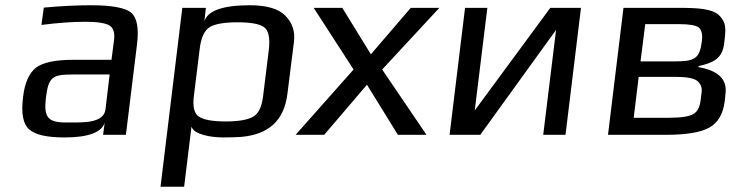

<svg xmlns="http://www.w3.org/2000/svg" viewBox="-20 -514 2827 732"><path d="M460 0 502 -342C510 -404 503 -445 481 -465C459 -484 408 -494 327 -494C273 -494 213 -491 147 -485L138 -419C201 -427 257 -431 306 -431C351 -431 382 -426 397 -417C412 -408 418 -390 415 -363L405 -286H260C191 -286 144 -276 117 -256C91 -235 74 -198 68 -144C60 -82 68 -41 91 -21C114 0 159 10 226 10C316 10 367 -9 379 -46L373 0ZM155 -141C165 -220 178 -230 259 -230H398L382 -96C375 -45 300 -47 248 -47H230C159 -47 147 -71 155 -141Z M831 10C857 10 880 9 899 8C999 -1 1063 -49 1076 -158L1101 -357C1105 -394 1095 -427 1068 -454C1042 -481 996 -494 932 -494C829 -494 771 -473 759 -432L765 -484H675L592 198H682L710 -31C720 -1 784 10 831 10ZM983 -147C978 -106 965 -80 945 -69C924 -57 890 -51 840 -51C791 -51 757 -57 739 -69C721 -80 714 -106 719 -147L741 -325C746 -370 759 -398 780 -411C800 -423 836 -429 886 -429C935 -429 969 -423 986 -411C1004 -398 1010 -370 1005 -325Z M1606 0 1437 -249 1655 -484H1546L1394 -307L1285 -484H1176L1328 -249L1107 0H1216L1379 -191L1497 0Z M1811 0 2100 -400 2051 0H2136L2195 -484H2078L1790 -93L1838 -484H1753L1694 0Z M2741 -349 2743 -366C2748 -410 2746 -428 2726 -451C2700 -482 2637 -484 2569 -484H2357L2298 0H2517C2596 0 2652 -9 2685 -28C2718 -47 2737 -80 2743 -128L2746 -157C2753 -212 2718 -245 2643 -258V-262C2697 -274 2734 -289 2741 -349ZM2552 -280H2422L2440 -422H2567C2607 -422 2633 -418 2644 -409C2655 -400 2659 -383 2656 -358L2655 -352C2647 -288 2624 -280 2552 -280ZM2651 -131C2648 -106 2639 -88 2623 -79C2608 -70 2577 -65 2530 -65H2396L2415 -221H2554C2597 -221 2626 -216 2639 -205C2652 -194 2657 -180 2655 -163Z"/></svg>

Font: Gamestation Text
Style: Italic
Weight: 400
Designer: Jonas Hecksher
Foundry: Jonas Hecksher, Playtypeª, e-types AS
Version: Version 1.003